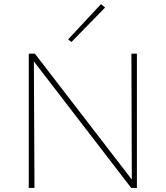

<svg xmlns="http://www.w3.org/2000/svg" viewBox="-20 -921 813 941"><path d="M330 -715 314 -728 475 -901 495 -884ZM651 -658V0H623L146 -620L149 0H121V-658H151L626 -41L624 -658Z"/></svg>

Font: Ysabeau Infant Extralight
Style: Regular
Weight: 200
Designer: Christian Thalmann (Catharsis Fonts)
Version: Version 0.003